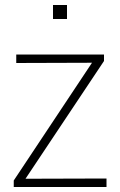

<svg xmlns="http://www.w3.org/2000/svg" viewBox="-20 -748 481 768"><path d="M406 0H35V-26L348 -497L45 -496V-530H396V-504L82 -33L406 -34ZM248 -672H192V-728H248Z"/></svg>

Font: Tanohe Sans ExtraLight
Style: Regular
Weight: 250
Designer: Village Type and Design LLC & Cristiano Sobral
Foundry: Cooper Hewitt Smithsonian Design Museum
Version: Version 1.00;May 30, 2020;FontCreator 12.0.0.2522 64-bit; tt